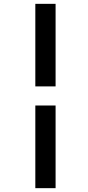

<svg xmlns="http://www.w3.org/2000/svg" viewBox="-20 -889 457 1000"><path d="M164 91V-339.5H269.5V91ZM164 -439V-869H269.5V-439Z"/></svg>

Font: Merriweather Sans SemiBold
Style: Italic
Weight: 600
Italic angle: -7.5°
Designer: Eben Sorkin
Foundry: Eben Sorkin
Version: Version 2.001